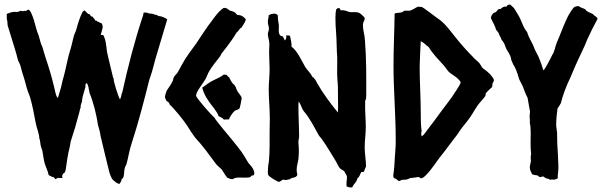

<svg xmlns="http://www.w3.org/2000/svg" viewBox="-20 -774 2653 846"><path d="M9.8 -712.9V-699.2C9.8 -692.4 9.8 -685.5 12.7 -680.7C11.7 -673.8 13.7 -670.9 13.7 -662.1C24.4 -627 35.2 -592.8 45.9 -557.6C50.8 -542 54.7 -526.4 59.6 -507.8C63.5 -499 68.4 -491.2 70.3 -483.4C75.2 -464.8 79.1 -449.2 85 -432.6C91.8 -412.1 95.7 -391.6 102.5 -372.1C106.4 -361.3 110.4 -353.5 113.3 -342.8C123 -308.6 129.9 -273.4 136.7 -235.4C140.6 -212.9 153.3 -183.6 153.3 -163.1C156.2 -159.2 155.3 -156.2 158.2 -140.6C158.2 -132.8 164.1 -117.2 167 -108.4C170.9 -88.9 171.9 -70.3 177.7 -51.8C182.6 -36.1 191.4 -19.5 194.3 -2.9C197.3 0 198.2 -1 210.9 5.9C213.9 2.9 219.7 8.8 223.6 15.6C227.5 15.6 232.4 6.8 243.2 10.7C246.1 10.7 255.9 10.7 255.9 7.8C255.9 4.9 250 4.9 256.8 -5.9C256.8 -13.7 264.6 -3.9 269.5 -26.4C274.4 -60.5 278.3 -91.8 287.1 -126C290 -136.7 290 -146.5 293 -155.3C305.7 -193.4 317.4 -232.4 328.1 -274.4C331.1 -282.2 331.1 -292 335 -298.8C335 -308.6 336.9 -317.4 340.8 -324.2C341.8 -343.8 347.7 -360.4 356.4 -390.6C356.4 -397.5 355.5 -407.2 362.3 -407.2C367.2 -404.3 367.2 -394.5 370.1 -389.6C370.1 -381.8 374 -374 374 -366.2C392.6 -320.3 404.3 -271.5 412.1 -221.7C414.1 -217.8 422.9 -183.6 422.9 -175.8C435.5 -124 447.3 -72.3 460.9 -18.6C463.9 -6.8 468.8 5.9 475.6 16.6C484.4 24.4 496.1 36.1 506.8 36.1C509.8 29.3 515.6 26.4 515.6 15.6C534.2 5.9 519.5 -23.4 537.1 -49.8C545.9 -81.1 549.8 -113.3 560.5 -143.6C590.8 -237.3 614.3 -328.1 637.7 -421.9L642.6 -436.5C650.4 -455.1 662.1 -507.8 669.9 -531.2C684.6 -583 701.2 -633.8 716.8 -688.5C713.9 -692.4 691.4 -704.1 678.7 -703.1C674.8 -706.1 671.9 -708 664.1 -709L653.3 -712.9C644.5 -715.8 634.8 -710.9 629.9 -719.7L628.9 -715.8C626 -718.8 620.1 -719.7 612.3 -717.8C612.3 -712.9 611.3 -709 610.4 -706.1C573.2 -594.7 543.9 -480.5 518.6 -366.2C513.7 -359.4 514.6 -340.8 507.8 -336.9C500 -352.5 480.5 -412.1 480.5 -428.7C477.5 -432.6 476.6 -436.5 476.6 -439.5C469.7 -465.8 464.8 -490.2 458 -516.6C455.1 -527.3 454.1 -536.1 451.2 -546.9C448.2 -569.3 447.3 -597.7 434.6 -620.1C431.6 -620.1 430.7 -618.2 423.8 -621.1C426.8 -629.9 432.6 -649.4 432.6 -656.2C432.6 -661.1 429.7 -665 429.7 -669.9C424.8 -672.9 408.2 -678.7 405.3 -682.6C401.4 -683.6 401.4 -678.7 396.5 -690.4C391.6 -693.4 390.6 -698.2 386.7 -701.2C378.9 -700.2 378.9 -708 374 -711.9C365.2 -711.9 364.3 -717.8 352.5 -728.5C348.6 -725.6 346.7 -724.6 343.8 -721.7C332 -698.2 323.2 -670.9 316.4 -644.5C313.5 -633.8 307.6 -624 304.7 -613.3C301.8 -602.5 299.8 -593.8 297.9 -585C293.9 -566.4 287.1 -546.9 282.2 -528.3C274.4 -498 269.5 -468.8 261.7 -440.4C256.8 -423.8 252.9 -408.2 249 -389.6C246.1 -381.8 245.1 -374 242.2 -366.2C239.3 -359.4 238.3 -346.7 233.4 -342.8C225.6 -353.5 222.7 -373 219.7 -385.7C209 -431.6 195.3 -477.5 179.7 -523.4C175.8 -538.1 170.9 -550.8 167 -566.4C164.1 -573.2 161.1 -579.1 159.2 -585.9C154.3 -601.6 151.4 -618.2 144.5 -632.8C136.7 -655.3 131.8 -681.6 124 -701.2C121.1 -708 119.1 -712.9 116.2 -719.7C113.3 -722.7 109.4 -731.4 106.4 -731.4C99.6 -731.4 98.6 -726.6 93.8 -725.6C92.8 -726.6 87.9 -726.6 80.1 -724.6C76.2 -724.6 73.2 -726.6 69.3 -726.6C64.5 -721.7 57.6 -720.7 41 -721.7C34.2 -721.7 16.6 -715.8 9.8 -712.9Z M707 -347.7C707 -340.8 710.9 -335.9 713.9 -329.1C720.7 -325.2 726.6 -321.3 727.5 -313.5C749 -293.9 792 -241.2 807.6 -215.8C816.4 -201.2 826.2 -186.5 835.9 -172.9C846.7 -158.2 858.4 -148.4 869.1 -133.8C891.6 -107.4 910.2 -79.1 931.6 -51.8C938.5 -43 948.2 -36.1 957 -27.3C965.8 -14.6 971.7 -2 982.4 9.8C990.2 10.7 992.2 15.6 1002.9 15.6C1005.9 15.6 1011.7 11.7 1014.6 10.7C1025.4 6.8 1045.9 8.8 1057.6 8.8C1064.5 8.8 1078.1 8.8 1083 5.9C1087.9 2.9 1085 -1 1095.7 -1C1098.6 -2.9 1100.6 -5.9 1100.6 -10.7C1100.6 -12.7 1100.6 -16.6 1098.6 -21.5C1092.8 -37.1 1085 -43.9 1074.2 -56.6L1056.6 -85.9C1044.9 -105.5 1031.2 -122.1 1016.6 -140.6C1001 -161.1 929.7 -243.2 924.8 -255.9C914.1 -263.7 845.7 -340.8 843.8 -352.5C843.8 -370.1 877.9 -411.1 886.7 -427.7C891.6 -436.5 894.5 -447.3 899.4 -456.1C914.1 -482.4 932.6 -502.9 950.2 -526.4C953.1 -530.3 954.1 -535.2 957 -539.1C964.8 -548.8 971.7 -557.6 980.5 -569.3C995.1 -588.9 1009.8 -608.4 1022.5 -630.9C1031.2 -635.7 1033.2 -647.5 1043.9 -652.3C1050.8 -664.1 1059.6 -673.8 1063.5 -688.5C1052.7 -701.2 1043.9 -708 1025.4 -708C1018.6 -714.8 1016.6 -721.7 1000 -725.6C987.3 -725.6 985.4 -740.2 965.8 -739.3C939.5 -723.6 914.1 -681.6 895.5 -658.2C878.9 -633.8 862.3 -610.4 845.7 -584C823.2 -552.7 799.8 -523.4 782.2 -490.2C775.4 -477.5 769.5 -466.8 763.7 -456.1C758.8 -447.3 748 -441.4 745.1 -430.7C742.2 -426.8 744.1 -421.9 741.2 -418C734.4 -402.3 723.6 -388.7 714.8 -375C712.9 -372.1 707 -352.5 707 -347.7ZM916 -305.7 922.9 -296.9C929.7 -288.1 940.4 -272.5 943.4 -261.7C954.1 -257.8 960 -253.9 966.8 -247.1C971.7 -248 973.6 -247.1 989.3 -248C989.3 -254.9 1007.8 -281.2 1013.7 -285.2C1020.5 -290 1028.3 -289.1 1035.2 -295.9C1037.1 -297.9 1044.9 -336.9 1044.9 -340.8C1044.9 -351.6 1028.3 -365.2 1024.4 -376C1021.5 -379.9 1019.5 -390.6 1016.6 -393.6C1013.7 -400.4 1007.8 -403.3 1003.9 -408.2C999 -415 994.1 -423.8 989.3 -433.6C975.6 -441.4 987.3 -445.3 965.8 -445.3C953.1 -434.6 937.5 -428.7 921.9 -420.9C906.2 -413.1 895.5 -406.2 871.1 -387.7C878.9 -356.4 895.5 -332 916 -305.7Z M1167 -579.1C1167 -564.5 1165 -547.9 1166 -533.2C1166 -510.7 1168 -491.2 1168 -468.8C1168 -440.4 1164.1 -411.1 1164.1 -380.9C1164.1 -337.9 1168.9 -293.9 1168.9 -251C1168.9 -232.4 1168 -214.8 1168 -196.3C1168 -152.3 1168.9 -108.4 1165 -64.5C1162.1 -48.8 1160.2 -34.2 1160.2 -18.6C1160.2 -12.7 1160.2 -7.8 1161.1 -4.9C1161.1 2.9 1203.1 27.3 1209 27.3C1215.8 27.3 1221.7 17.6 1228.5 17.6C1232.4 17.6 1235.4 19.5 1240.2 19.5C1244.1 19.5 1248 15.6 1255.9 16.6C1264.6 5.9 1281.2 12.7 1290 -2C1290 -8.8 1287.1 -16.6 1287.1 -25.4C1287.1 -41 1292 -55.7 1294.9 -72.3C1295.9 -85 1296.9 -97.7 1296.9 -112.3C1296.9 -124 1294.9 -135.7 1294.9 -148.4C1294.9 -157.2 1297.9 -164.1 1297.9 -172.9C1297.9 -216.8 1294.9 -260.7 1294.9 -304.7C1294.9 -311.5 1294.9 -319.3 1295.9 -326.2C1306.6 -314.5 1308.6 -295.9 1319.3 -283.2C1346.7 -251 1364.3 -213.9 1384.8 -177.7C1388.7 -170.9 1394.5 -167 1398.4 -160.2C1420.9 -129.9 1437.5 -98.6 1457 -68.4C1463.9 -57.6 1467.8 -45.9 1475.6 -35.2C1479.5 -30.3 1482.4 -28.3 1497.1 -19.5C1500 -8.8 1508.8 -4.9 1508.8 7.8C1508.8 18.6 1505.9 24.4 1506.8 46.9C1513.7 49.8 1516.6 52.7 1532.2 51.8C1537.1 36.1 1551.8 30.3 1554.7 11.7C1565.4 4.9 1565.4 -5.9 1571.3 -14.6C1574.2 -18.6 1580.1 -13.7 1583 -17.6C1586.9 -22.5 1585.9 -28.3 1592.8 -40C1592.8 -68.4 1586.9 -95.7 1586.9 -124C1586.9 -155.3 1591.8 -184.6 1591.8 -214.8C1591.8 -249 1587.9 -283.2 1588.9 -317.4V-330.1C1593.8 -336.9 1593.8 -344.7 1593.8 -355.5C1593.8 -434.6 1594.7 -516.6 1587.9 -597.7C1586.9 -620.1 1579.1 -640.6 1579.1 -663.1C1579.1 -677.7 1586.9 -682.6 1586.9 -693.4C1586.9 -697.3 1581.1 -702.1 1578.1 -705.1C1566.4 -716.8 1559.6 -720.7 1543 -720.7C1535.2 -720.7 1528.3 -719.7 1521.5 -720.7C1509.8 -722.7 1501 -731.4 1480.5 -728.5C1479.5 -735.4 1476.6 -738.3 1472.7 -738.3C1467.8 -738.3 1464.8 -736.3 1461.9 -733.4C1459 -722.7 1458 -710 1458 -696.3C1458 -673.8 1459 -652.3 1460.9 -629.9C1463.9 -593.8 1462.9 -556.6 1465.8 -521.5C1466.8 -487.3 1463.9 -456.1 1466.8 -421.9C1467.8 -411.1 1468.8 -403.3 1468.8 -392.6L1469.7 -304.7C1469.7 -295.9 1469.7 -287.1 1468.8 -278.3C1434.6 -320.3 1403.3 -362.3 1377 -408.2C1372.1 -418.9 1366.2 -429.7 1355.5 -436.5C1348.6 -453.1 1334 -463.9 1325.2 -478.5C1308.6 -506.8 1291 -548.8 1264.6 -568.4C1265.6 -586.9 1260.7 -597.7 1257.8 -616.2C1252.9 -619.1 1248 -616.2 1241.2 -619.1C1242.2 -611.3 1242.2 -600.6 1234.4 -595.7C1233.4 -603.5 1228.5 -607.4 1225.6 -614.3C1203.1 -614.3 1209 -644.5 1209 -660.2C1208 -672.9 1204.1 -682.6 1204.1 -706.1C1201.2 -710.9 1195.3 -713.9 1188.5 -713.9C1181.6 -713.9 1172.9 -711.9 1164.1 -707C1164.1 -696.3 1160.2 -688.5 1160.2 -677.7C1160.2 -667 1165 -657.2 1165 -646.5C1165 -638.7 1160.2 -631.8 1160.2 -624C1160.2 -611.3 1167 -595.7 1167 -579.1Z M1716.8 11.7C1727.5 10.7 1730.5 23.4 1739.3 23.4C1743.2 23.4 1746.1 19.5 1751 18.6C1759.8 16.6 1766.6 21.5 1787.1 10.7L1804.7 8.8C1813.5 7.8 1821.3 5.9 1822.3 5.9C1829.1 5.9 1831.1 11.7 1835.9 11.7C1853.5 11.7 1896.5 -50.8 1905.3 -63.5C1920.9 -85.9 1939.5 -106.4 1955.1 -128.9C1969.7 -147.5 1981.4 -164.1 1996.1 -182.6C2008.8 -203.1 2022.5 -220.7 2038.1 -239.3C2056.6 -261.7 2068.4 -286.1 2084 -308.6C2094.7 -324.2 2109.4 -336.9 2118.2 -350.6C2121.1 -355.5 2118.2 -359.4 2121.1 -363.3C2122.1 -366.2 2144.5 -387.7 2148.4 -390.6C2149.4 -393.6 2149.4 -403.3 2150.4 -407.2C2153.3 -412.1 2156.2 -416 2156.2 -420.9C2156.2 -428.7 2138.7 -449.2 2131.8 -454.1C2123 -462.9 2111.3 -468.8 2103.5 -477.5C2099.6 -484.4 2096.7 -490.2 2092.8 -495.1C2084 -505.9 2073.2 -511.7 2064.5 -522.5C2038.1 -548.8 2010.7 -580.1 1986.3 -610.4C1961.9 -640.6 1939.5 -673.8 1905.3 -695.3C1897.5 -700.2 1842.8 -744.1 1835.9 -744.1C1832 -744.1 1830.1 -742.2 1822.3 -745.1C1806.6 -738.3 1794.9 -726.6 1780.3 -726.6C1773.4 -726.6 1767.6 -727.5 1760.7 -726.6C1750 -713.9 1730.5 -720.7 1718.8 -713.9C1717.8 -636.7 1713.9 -560.5 1713.9 -485.4C1713.9 -376 1723.6 -269.5 1723.6 -161.1C1723.6 -142.6 1723.6 -125 1721.7 -106.4C1718.8 -76.2 1718.8 -45.9 1714.8 -15.6C1713.9 -8.8 1712.9 -5.9 1712.9 1C1712.9 5.9 1713.9 8.8 1716.8 11.7ZM1834 -592.8C1848.6 -585.9 1857.4 -574.2 1869.1 -566.4C1887.7 -535.2 1913.1 -510.7 1936.5 -484.4C1943.4 -476.6 1948.2 -467.8 1955.1 -460C1962.9 -451.2 1976.6 -443.4 1986.3 -436.5C1993.2 -431.6 2009.8 -417 2009.8 -410.2C2009.8 -403.3 1977.5 -355.5 1970.7 -345.7C1956.1 -325.2 1941.4 -306.6 1926.8 -287.1C1904.3 -256.8 1883.8 -227.5 1861.3 -199.2C1854.5 -190.4 1848.6 -179.7 1837.9 -172.9C1836.9 -177.7 1835.9 -182.6 1835.9 -185.5C1835.9 -188.5 1836.9 -192.4 1837.9 -196.3C1834 -222.7 1834 -248 1834 -274.4C1834 -343.8 1829.1 -411.1 1829.1 -481.4C1829.1 -488.3 1833 -588.9 1834 -592.8Z M2166 -642.6C2169.9 -637.7 2173.8 -633.8 2176.8 -628.9C2179.7 -617.2 2187.5 -609.4 2190.4 -597.7C2195.3 -593.8 2201.2 -584 2203.1 -579.1C2206.1 -572.3 2207 -566.4 2210.9 -558.6C2217.8 -545.9 2227.5 -534.2 2231.4 -518.6C2231.4 -509.8 2237.3 -500 2242.2 -488.3C2251 -477.5 2260.7 -449.2 2264.6 -434.6C2267.6 -422.9 2273.4 -413.1 2279.3 -402.3C2287.1 -387.7 2292 -366.2 2304.7 -342.8C2304.7 -337.9 2315.4 -286.1 2315.4 -282.2C2315.4 -275.4 2313.5 -268.6 2313.5 -261.7C2313.5 -253.9 2315.4 -249 2314.5 -232.4C2317.4 -219.7 2318.4 -205.1 2318.4 -190.4C2318.4 -160.2 2316.4 -126 2320.3 -95.7C2319.3 -90.8 2318.4 -85.9 2318.4 -83C2318.4 -76.2 2319.3 -72.3 2319.3 -65.4C2318.4 -54.7 2314.5 -46.9 2314.5 -36.1C2314.5 -23.4 2320.3 -17.6 2324.2 -6.8C2329.1 -3.9 2336.9 -2 2348.6 -1C2352.5 2 2354.5 3.9 2358.4 6.8C2363.3 4.9 2369.1 3.9 2376 3.9C2379.9 6.8 2377 8.8 2392.6 13.7C2393.6 13.7 2392.6 10.7 2404.3 18.6C2408.2 15.6 2410.2 17.6 2424.8 17.6C2428.7 14.6 2433.6 14.6 2437.5 11.7C2436.5 -4.9 2441.4 -19.5 2440.4 -43C2439.5 -77.1 2437.5 -108.4 2435.5 -140.6C2434.6 -157.2 2435.5 -173.8 2434.6 -190.4C2433.6 -202.1 2430.7 -212.9 2430.7 -224.6C2430.7 -249 2433.6 -272.5 2436.5 -295.9C2440.4 -300.8 2445.3 -308.6 2451.2 -319.3C2460 -353.5 2472.7 -390.6 2495.1 -436.5C2513.7 -482.4 2535.2 -528.3 2556.6 -573.2C2560.5 -582 2563.5 -590.8 2567.4 -599.6C2579.1 -626 2598.6 -665 2613.3 -691.4C2610.4 -695.3 2611.3 -698.2 2596.7 -707C2591.8 -715.8 2583 -713.9 2563.5 -726.6C2559.6 -735.4 2552.7 -735.4 2537.1 -742.2C2534.2 -745.1 2530.3 -747.1 2524.4 -747.1C2520.5 -746.1 2513.7 -745.1 2510.7 -743.2C2503.9 -738.3 2487.3 -711.9 2483.4 -704.1C2467.8 -671.9 2455.1 -640.6 2442.4 -607.4C2439.5 -599.6 2436.5 -593.8 2433.6 -586.9C2425.8 -568.4 2424.8 -549.8 2414.1 -533.2C2409.2 -522.5 2383.8 -472.7 2375 -463.9C2371.1 -470.7 2369.1 -482.4 2366.2 -489.3C2363.3 -497.1 2360.4 -504.9 2357.4 -512.7C2351.6 -529.3 2341.8 -543.9 2335 -559.6C2326.2 -585.9 2309.6 -606.4 2302.7 -632.8C2288.1 -649.4 2282.2 -668 2274.4 -686.5C2266.6 -705.1 2254.9 -720.7 2244.1 -739.3C2237.3 -743.2 2232.4 -753.9 2224.6 -753.9C2219.7 -753.9 2211.9 -749 2210.9 -744.1C2200.2 -747.1 2193.4 -741.2 2185.5 -734.4C2176.8 -734.4 2177.7 -736.3 2165 -720.7C2152.3 -717.8 2145.5 -709 2142.6 -695.3C2150.4 -676.8 2161.1 -662.1 2166 -642.6Z"/></svg>

Font: Caesar Dressing Cyrillic
Style: Regular
Weight: 400
Designer: Dathan Boardman
Foundry: Open Window
Version: Version 1.00;July 2, 2020;FontCreator 13.0.0.2642 64-bit